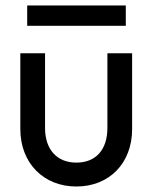

<svg xmlns="http://www.w3.org/2000/svg" viewBox="-20 -669 556 699"><path d="M79 -649V-575H438V-649ZM258 10C378 10 461 -75 461 -199V-475H371V-203C371 -124 329 -77 258 -77C187 -77 144 -125 144 -203V-475H54V-199C54 -76 138 10 258 10Z"/></svg>

Font: Outfit
Style: Regular
Weight: 400
Designer: Rodrigo Fuenzalida
Foundry: fragTYPE
Version: Version 1.100;gftools[0.9.27]